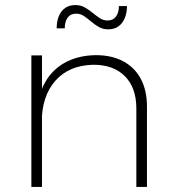

<svg xmlns="http://www.w3.org/2000/svg" viewBox="-20 -739 688 759"><path d="M519 -310Q519 -392 474 -437.5Q429 -483 349 -483Q253 -481 199 -420Q145 -359 145 -255H123Q123 -341 151 -399.5Q179 -458 232.5 -489Q286 -520 359 -521Q422 -521 467.5 -496.5Q513 -472 537 -426.5Q561 -381 561 -317V0H519ZM104 -520H146V0H104ZM482 -715Q482 -689 473.5 -668Q465 -647 448.5 -635Q432 -623 408 -623Q387 -623 370.5 -632.5Q354 -642 340 -654Q326 -666 312 -675.5Q298 -685 281 -685Q259 -685 247.5 -669.5Q236 -654 236 -627H204Q204 -654 212.5 -675Q221 -696 237.5 -707.5Q254 -719 278 -719Q299 -719 315.5 -709.5Q332 -700 346 -688.5Q360 -677 374 -667.5Q388 -658 405 -658Q427 -658 438.5 -673.5Q450 -689 450 -715Z"/></svg>

Font: Alexandria ExtraLight
Style: Regular
Weight: 250
Designer: Mohamed Gaber
Foundry: Kief Type Foundry
Version: Version 5.100